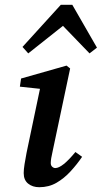

<svg xmlns="http://www.w3.org/2000/svg" viewBox="-20 -768 425 802"><path d="M79 -45Q79 -60 82.5 -82Q86 -104 91 -130L147 -397L63 -406L68 -440L258 -494L273 -482L200 -137Q192 -103 192 -87Q192 -77 198 -71.5Q204 -66 211 -66Q240 -66 295 -133L323 -113Q302 -82 275 -52.5Q248 -23 216 -4.5Q184 14 144 14Q116 14 97.5 -1Q79 -16 79 -45ZM354 -545 243 -660 98 -545 74 -572 234 -748H282L385 -569Z"/></svg>

Font: Source Serif Pro SemiBold
Style: Italic
Weight: 600
Italic angle: -12°
Designer: Frank Grießhammer
Foundry: Adobe Systems Incorporated
Version: Version 3.001;hotconv 1.0.111;makeotfexe 2.5.65597